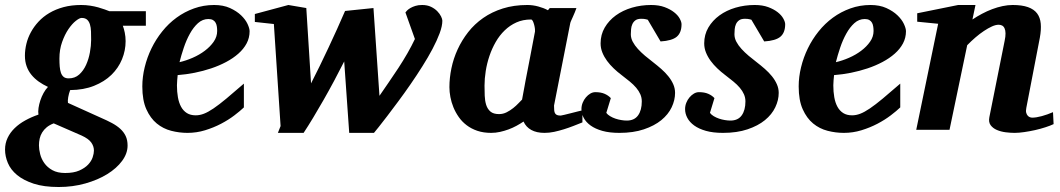

<svg xmlns="http://www.w3.org/2000/svg" viewBox="-51 -520 4244 769"><path d="M325.2 83Q325.2 65.9 314.5 50.8Q303.7 35.6 275.9 22.9L164.1 -25.9Q147.5 -19.5 136.2 -10.3Q125 -1 117.9 10.5Q110.8 22 107.9 35.2Q105 48.3 105 62Q105 78.1 109.9 97.4Q114.7 116.7 126.7 133.5Q138.7 150.4 158.9 161.6Q179.2 172.9 210 172.9Q244.1 172.9 266.4 163.1Q288.6 153.3 301.8 139.4Q314.9 125.5 320.1 110.1Q325.2 94.7 325.2 83ZM314 -359.9Q314 -377.4 313.5 -393.6Q313 -409.7 309.3 -421.9Q305.7 -434.1 297.9 -441.2Q290 -448.2 275.9 -448.2Q267.6 -448.2 252.7 -436.5Q237.8 -424.8 223.1 -403.3Q208.5 -381.8 197.8 -351.8Q187 -321.8 187 -285.2Q187 -267.6 188.2 -253.2Q189.5 -238.8 193.1 -228.3Q196.8 -217.8 204.1 -211.9Q211.4 -206.1 224.1 -206.1Q249 -206.1 266.1 -221.4Q283.2 -236.8 293.7 -260Q304.2 -283.2 309.1 -310.1Q314 -336.9 314 -359.9ZM440.9 -417Q445.3 -405.8 448.7 -389.4Q452.1 -373 452.1 -355Q452.1 -317.9 437.7 -282.7Q423.3 -247.6 395.3 -220.2Q367.2 -192.9 325.7 -176.3Q284.2 -159.7 230 -159.2Q224.6 -145 222.2 -130.6Q219.7 -116.2 221.2 -107.9L354 -47.9Q377.9 -37.6 397.5 -27.1Q417 -16.6 430.9 -3.9Q444.8 8.8 452.4 24.9Q460 41 460 63Q460 94.7 438 124.5Q416 154.3 378.4 177.5Q340.8 200.7 290.8 214.8Q240.7 229 184.1 229Q124.5 229 83.7 215.6Q43 202.1 17.3 180.9Q-8.3 159.7 -19.5 132.8Q-30.8 106 -30.8 79.1Q-30.8 53.7 -20.5 32.2Q-10.3 10.7 7.8 -6.8Q25.9 -24.4 50.3 -37.8Q74.7 -51.3 103 -61Q101.1 -72.8 103.3 -87.6Q105.5 -102.5 110.6 -117.9Q115.7 -133.3 123.5 -147.5Q131.3 -161.6 141.1 -171.9Q121.1 -181.2 104.2 -193.1Q87.4 -205.1 75 -220.2Q62.5 -235.4 55.7 -254.4Q48.8 -273.4 48.8 -296.9Q48.8 -320.3 54.7 -344.5Q60.5 -368.7 72.8 -391.1Q85 -413.6 103.3 -433.3Q121.6 -453.1 146.7 -468Q171.9 -482.9 203.6 -491.5Q235.4 -500 273.9 -500Q293 -500 310.3 -497.3Q327.6 -494.6 342.3 -490.5Q356.9 -486.3 368.4 -482.2Q379.9 -478 387.2 -475.1H533.2V-417Z M818.8 -396Q818.8 -404.8 817.6 -413.3Q816.4 -421.9 812.7 -428.7Q809.1 -435.5 802 -439.7Q794.9 -443.8 783.7 -443.8Q760.3 -443.8 741.9 -427.2Q723.6 -410.6 709.5 -385Q695.3 -359.4 685.1 -328.9Q674.8 -298.3 668 -271Q693.8 -276.9 720.7 -288.6Q747.6 -300.3 769.3 -316.7Q791 -333 804.9 -353Q818.8 -373 818.8 -396ZM948.7 -395Q948.7 -368.7 936.8 -346.2Q924.8 -323.7 903.8 -305.2Q882.8 -286.6 854.7 -271.7Q826.7 -256.8 794.7 -246.1Q762.7 -235.4 728.3 -228.5Q693.8 -221.7 660.6 -219.2Q659.7 -210 658.7 -198.2Q657.7 -186.5 657.7 -178.2Q657.7 -152.3 661.6 -130.4Q665.5 -108.4 674.3 -92.3Q683.1 -76.2 697.5 -67.1Q711.9 -58.1 732.9 -58.1Q749 -58.1 765.6 -64.5Q782.2 -70.8 804.2 -85.7Q826.2 -100.6 855.5 -125Q884.8 -149.4 925.8 -185.1V-89.8Q911.1 -75.7 887.7 -57.9Q864.3 -40 834.5 -24.4Q804.7 -8.8 770.5 1.7Q736.3 12.2 699.7 12.2Q667 12.2 634.8 3.9Q602.5 -4.4 576.9 -25.4Q551.3 -46.4 535.2 -82.3Q519 -118.2 519 -173.8Q519 -211.9 528.6 -251Q538.1 -290 555.7 -326.2Q573.2 -362.3 598.6 -394Q624 -425.8 656 -449.2Q688 -472.7 726.1 -486.3Q764.2 -500 806.6 -500Q843.3 -500 870.1 -487.8Q897 -475.6 914.6 -458.7Q932.1 -441.9 940.4 -424.1Q948.7 -406.2 948.7 -395Z M1720.7 -437Q1720.7 -416 1710 -387Q1699.2 -357.9 1681.4 -324.2Q1663.6 -290.5 1640.6 -254.2Q1617.7 -217.8 1593 -182.1Q1568.4 -146.5 1544.2 -114Q1520 -81.5 1500 -55.2Q1480 -28.8 1465.8 -11.2Q1451.7 6.3 1446.8 12.2H1347.7L1327.6 -273.9Q1308.1 -235.4 1287.1 -196Q1266.1 -156.7 1244.9 -119.6Q1223.6 -82.5 1203.4 -48.8Q1183.1 -15.1 1165 12.2H1062L1072.8 -15.1L1045.9 -423.8L969.7 -432.1V-463.9L1104 -500L1175.8 -487.8L1194.8 -186Q1211.9 -219.2 1229.5 -255.4Q1247.1 -291.5 1264.4 -328.4Q1281.7 -365.2 1298.6 -402.6Q1315.4 -439.9 1331.1 -476.1L1444.8 -487.8L1468.8 -136.2Q1485.8 -161.1 1505.6 -189.7Q1525.4 -218.3 1544.7 -247.8Q1564 -277.3 1581.1 -307.1Q1598.1 -336.9 1610.8 -363.8L1572.8 -470.2Q1574.7 -473.1 1579.8 -478.3Q1585 -483.4 1593 -488Q1601.1 -492.7 1612.5 -496.3Q1624 -500 1639.6 -500Q1660.2 -500 1675.3 -492.7Q1690.4 -485.4 1700.4 -475.1Q1710.4 -464.8 1715.6 -454.1Q1720.7 -443.4 1720.7 -437Z M2091.8 -394Q2092.3 -396 2091.6 -403.8Q2090.8 -411.6 2088.6 -420.2Q2086.4 -428.7 2083.3 -435.3Q2080.1 -441.9 2075.7 -441.9Q2043.5 -441.9 2017.3 -430.2Q1991.2 -418.5 1970.5 -398.4Q1949.7 -378.4 1934.6 -352.1Q1919.4 -325.7 1909.4 -296.1Q1899.4 -266.6 1894.5 -235.8Q1889.6 -205.1 1889.6 -176.8Q1889.6 -156.7 1890.4 -136.7Q1891.1 -116.7 1896.2 -100.1Q1901.4 -83.5 1913.3 -73.2Q1925.3 -63 1947.8 -63Q1963.9 -63 1978.3 -70.3Q1992.7 -77.6 2004.6 -87.2Q2016.6 -96.7 2025.6 -106.4Q2034.7 -116.2 2040 -121.1Q2043.5 -141.1 2045.7 -152.1Q2047.9 -163.1 2049.6 -173.1Q2051.3 -183.1 2053.7 -195.8Q2056.2 -208.5 2060.8 -232.2Q2065.4 -255.9 2072.8 -294.2Q2080.1 -332.5 2091.8 -394ZM2281.7 -29.8Q2264.6 -22.9 2245.8 -15.6Q2227.1 -8.3 2207.5 -2.2Q2188 3.9 2168.5 8.1Q2148.9 12.2 2129.9 12.2Q2098.1 12.2 2076.9 0.5Q2055.7 -11.2 2045.9 -33.2Q2032.7 -24.4 2017.6 -16.1Q2002.4 -7.8 1985.8 -1.7Q1969.2 4.4 1951.7 8.3Q1934.1 12.2 1916 12.2Q1885.3 12.2 1860.8 3.9Q1836.4 -4.4 1817.9 -18.6Q1799.3 -32.7 1786.4 -51.3Q1773.4 -69.8 1765.1 -90.1Q1756.8 -110.4 1752.9 -131.3Q1749 -152.3 1749 -170.9Q1749 -208 1757.1 -246.8Q1765.1 -285.6 1782 -322.3Q1798.8 -358.9 1824.2 -391.4Q1849.6 -423.8 1884.3 -448Q1918.9 -472.2 1963.1 -486.1Q2007.3 -500 2061 -500Q2083 -500 2104.7 -494.1Q2126.5 -488.3 2143.6 -479L2150.9 -487.8H2257.8Q2255.4 -480.5 2251.5 -471.2Q2247.6 -461.9 2243.7 -453.1Q2239.7 -444.3 2236.6 -437.3Q2233.4 -430.2 2232.9 -426.8L2168 -97.2Q2168 -85.9 2168.7 -78.1Q2169.4 -70.3 2172.4 -65.7Q2175.3 -61 2180.7 -59.1Q2186 -57.1 2194.8 -57.1Q2196.8 -57.1 2209.2 -60.1Q2221.7 -63 2236.6 -66.9Q2251.5 -70.8 2264.6 -74Q2277.8 -77.1 2281.7 -78.1Z M2678.7 -422.9Q2678.7 -389.2 2659.7 -373Q2640.6 -356.9 2594.7 -354L2543.5 -440.9Q2540 -441.9 2536.1 -442.9Q2532.7 -443.8 2527.8 -444.3Q2522.9 -444.8 2517.6 -444.8Q2502.4 -444.8 2494.1 -438.7Q2485.8 -432.6 2481.7 -423.3Q2477.5 -414.1 2476.6 -403.1Q2475.6 -392.1 2475.6 -382.8Q2475.6 -367.2 2483.4 -352.5Q2491.2 -337.9 2503.9 -324Q2516.6 -310.1 2532.5 -296.6Q2548.3 -283.2 2564.5 -271Q2581.5 -257.8 2597.4 -243.9Q2613.3 -230 2625.7 -214.6Q2638.2 -199.2 2645.5 -182.6Q2652.8 -166 2652.8 -147.9Q2652.8 -119.1 2639.2 -90.3Q2625.5 -61.5 2597.7 -38.8Q2569.8 -16.1 2527.8 -2Q2485.8 12.2 2429.7 12.2Q2390.1 12.2 2361.6 4.2Q2333 -3.9 2314.5 -17.3Q2295.9 -30.8 2286.9 -47.9Q2277.8 -64.9 2277.8 -83Q2277.8 -96.2 2282.7 -108.4Q2287.6 -120.6 2295.7 -130.1Q2303.7 -139.6 2313.5 -145.3Q2323.2 -150.9 2333.5 -150.9Q2355.5 -150.9 2370.6 -144.3Q2385.7 -137.7 2395.5 -127L2377.4 -67.9Q2382.8 -60.5 2392.6 -54.7Q2402.3 -48.8 2413.8 -44.9Q2425.3 -41 2437.3 -39.1Q2449.2 -37.1 2459.5 -37.1Q2489.7 -37.1 2504.6 -57.9Q2519.5 -78.6 2519.5 -113.8Q2519.5 -128.9 2513.7 -142.3Q2507.8 -155.8 2497.1 -168.5Q2486.3 -181.2 2471.2 -193.6Q2456.1 -206.1 2437.5 -220.2Q2421.9 -231.9 2407 -246.1Q2392.1 -260.3 2380.4 -276.1Q2368.7 -292 2361.6 -309.6Q2354.5 -327.1 2354.5 -346.2Q2354.5 -381.3 2371.1 -409.7Q2387.7 -438 2415.5 -458.3Q2443.4 -478.5 2480 -489.3Q2516.6 -500 2556.6 -500Q2587.9 -500 2610.8 -491.5Q2633.8 -482.9 2648.9 -470.9Q2664.1 -459 2671.4 -445.6Q2678.7 -432.1 2678.7 -422.9Z M3093.8 -422.9Q3093.8 -389.2 3074.7 -373Q3055.7 -356.9 3009.8 -354L2958.5 -440.9Q2955.1 -441.9 2951.2 -442.9Q2947.8 -443.8 2942.9 -444.3Q2938 -444.8 2932.6 -444.8Q2917.5 -444.8 2909.2 -438.7Q2900.9 -432.6 2896.7 -423.3Q2892.6 -414.1 2891.6 -403.1Q2890.6 -392.1 2890.6 -382.8Q2890.6 -367.2 2898.4 -352.5Q2906.2 -337.9 2918.9 -324Q2931.6 -310.1 2947.5 -296.6Q2963.4 -283.2 2979.5 -271Q2996.6 -257.8 3012.5 -243.9Q3028.3 -230 3040.8 -214.6Q3053.2 -199.2 3060.5 -182.6Q3067.9 -166 3067.9 -147.9Q3067.9 -119.1 3054.2 -90.3Q3040.5 -61.5 3012.7 -38.8Q2984.9 -16.1 2942.9 -2Q2900.9 12.2 2844.7 12.2Q2805.2 12.2 2776.6 4.2Q2748 -3.9 2729.5 -17.3Q2710.9 -30.8 2701.9 -47.9Q2692.9 -64.9 2692.9 -83Q2692.9 -96.2 2697.8 -108.4Q2702.6 -120.6 2710.7 -130.1Q2718.8 -139.6 2728.5 -145.3Q2738.3 -150.9 2748.5 -150.9Q2770.5 -150.9 2785.6 -144.3Q2800.8 -137.7 2810.5 -127L2792.5 -67.9Q2797.9 -60.5 2807.6 -54.7Q2817.4 -48.8 2828.9 -44.9Q2840.3 -41 2852.3 -39.1Q2864.3 -37.1 2874.5 -37.1Q2904.8 -37.1 2919.7 -57.9Q2934.6 -78.6 2934.6 -113.8Q2934.6 -128.9 2928.7 -142.3Q2922.9 -155.8 2912.1 -168.5Q2901.4 -181.2 2886.2 -193.6Q2871.1 -206.1 2852.5 -220.2Q2836.9 -231.9 2822 -246.1Q2807.1 -260.3 2795.4 -276.1Q2783.7 -292 2776.6 -309.6Q2769.5 -327.1 2769.5 -346.2Q2769.5 -381.3 2786.1 -409.7Q2802.7 -438 2830.6 -458.3Q2858.4 -478.5 2895 -489.3Q2931.6 -500 2971.7 -500Q3002.9 -500 3025.9 -491.5Q3048.8 -482.9 3064 -470.9Q3079.1 -459 3086.4 -445.6Q3093.8 -432.1 3093.8 -422.9Z M3447.8 -396Q3447.8 -404.8 3446.5 -413.3Q3445.3 -421.9 3441.7 -428.7Q3438 -435.5 3430.9 -439.7Q3423.8 -443.8 3412.6 -443.8Q3389.2 -443.8 3370.8 -427.2Q3352.5 -410.6 3338.4 -385Q3324.2 -359.4 3314 -328.9Q3303.7 -298.3 3296.9 -271Q3322.8 -276.9 3349.6 -288.6Q3376.5 -300.3 3398.2 -316.7Q3419.9 -333 3433.8 -353Q3447.8 -373 3447.8 -396ZM3577.6 -395Q3577.6 -368.7 3565.7 -346.2Q3553.7 -323.7 3532.7 -305.2Q3511.7 -286.6 3483.6 -271.7Q3455.6 -256.8 3423.6 -246.1Q3391.6 -235.4 3357.2 -228.5Q3322.8 -221.7 3289.6 -219.2Q3288.6 -210 3287.6 -198.2Q3286.6 -186.5 3286.6 -178.2Q3286.6 -152.3 3290.5 -130.4Q3294.4 -108.4 3303.2 -92.3Q3312 -76.2 3326.4 -67.1Q3340.8 -58.1 3361.8 -58.1Q3377.9 -58.1 3394.5 -64.5Q3411.1 -70.8 3433.1 -85.7Q3455.1 -100.6 3484.4 -125Q3513.7 -149.4 3554.7 -185.1V-89.8Q3540 -75.7 3516.6 -57.9Q3493.2 -40 3463.4 -24.4Q3433.6 -8.8 3399.4 1.7Q3365.2 12.2 3328.6 12.2Q3295.9 12.2 3263.7 3.9Q3231.4 -4.4 3205.8 -25.4Q3180.2 -46.4 3164.1 -82.3Q3147.9 -118.2 3147.9 -173.8Q3147.9 -211.9 3157.5 -251Q3167 -290 3184.6 -326.2Q3202.1 -362.3 3227.5 -394Q3252.9 -425.8 3284.9 -449.2Q3316.9 -472.7 3355 -486.3Q3393.1 -500 3435.5 -500Q3472.2 -500 3499 -487.8Q3525.9 -475.6 3543.5 -458.7Q3561 -441.9 3569.3 -424.1Q3577.6 -406.2 3577.6 -395Z M4168.9 -22.9Q4155.8 -16.6 4136.2 -10.3Q4116.7 -3.9 4095 1Q4073.2 5.9 4051.5 9Q4029.8 12.2 4012.7 12.2Q3996.1 12.2 3976.8 9.8Q3957.5 7.3 3941.7 0.5Q3925.8 -6.3 3916.7 -18.6Q3907.7 -30.8 3911.6 -50.8L3972.7 -356Q3976.6 -374 3976.3 -386.5Q3976.1 -398.9 3972.4 -406.7Q3968.8 -414.6 3962.6 -417.7Q3956.5 -420.9 3948.7 -420.9Q3937 -420.9 3921.9 -414.1Q3906.7 -407.2 3889.9 -396Q3873 -384.8 3855.7 -369.9Q3838.4 -355 3822.8 -338.9L3752 0H3618.7L3706.5 -424.8L3622.6 -433.1V-466.8L3786.6 -500H3856L3843.8 -441.9Q3861.8 -454.1 3882.1 -464.8Q3902.3 -475.6 3923.1 -483.4Q3943.8 -491.2 3964.6 -495.6Q3985.4 -500 4004.9 -500Q4042 -500 4066.2 -491.5Q4090.3 -482.9 4102.8 -466.3Q4115.2 -449.7 4117.4 -425.3Q4119.6 -400.9 4113.8 -369.1L4059.6 -87.9Q4057.1 -75.7 4059.3 -68.1Q4061.5 -60.5 4065.7 -56.2Q4069.8 -51.8 4074.7 -50.3Q4079.6 -48.8 4083.5 -48.8Q4099.1 -48.8 4121.6 -54.9Q4144 -61 4166.5 -70.8Z"/></svg>

Font: Charis SIL Viet
Style: Bold Italic
Weight: 700
Italic angle: -11°
Foundry: SIL International
Version: Version 5.000